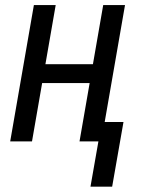

<svg xmlns="http://www.w3.org/2000/svg" viewBox="-20 -548 570 744"><path d="M356.4 -299.3 343.3 -226.1H125.5L138.2 -299.3ZM195.8 -528.3 104 0H19.5L111.3 -528.3ZM464.4 -528.3 372.6 0H288.1L379.9 -528.3ZM458.5 -75.2 414.6 175.3H330.6L374.5 -75.2Z"/></svg>

Font: Roboto Condensed
Style: Italic
Weight: 400
Italic angle: -12°
Designer: Christian Robertson
Foundry: Google
Version: Version 3.0